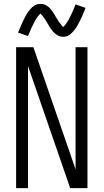

<svg xmlns="http://www.w3.org/2000/svg" viewBox="-20 -981 540 1001"><path d="M64 0V-735H92H154L374 -98V-735H436V0H408H346L126 -637V0ZM309 -789Q298 -789 287.5 -793.5Q277 -798 268.5 -805Q260 -812 253 -820.5Q246 -829 240 -839L229 -857Q223 -867 217.5 -876.5Q212 -886 205 -894Q198 -902 191 -910Q163 -887 126 -793L74 -811Q83 -834 93.5 -857Q104 -880 116 -902Q128 -924 147 -942.5Q166 -961 191 -961Q202 -961 212.5 -957Q223 -953 231.5 -946Q240 -939 247 -930Q254 -921 260 -912L271 -893Q277 -884 282.5 -874.5Q288 -865 295 -857Q302 -849 309 -840Q337 -863 374 -958L426 -940Q417 -916 406.5 -893Q396 -870 384 -848.5Q372 -827 353 -808Q334 -789 309 -789Z"/></svg>

Font: Iosevka SS01 Light
Style: Regular
Weight: 300
Monospace: yes
Designer: Belleve Invis
Foundry: Belleve Invis
Version: 2.3.3; ttfautohint (v1.8.3)